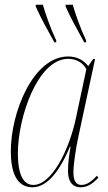

<svg xmlns="http://www.w3.org/2000/svg" viewBox="-20 -786 460 816"><path d="M211 -606H219V-614C194 -667 173 -728 162 -766H132V-758C156 -704 179 -665 211 -606ZM338 -606H346V-614C321 -667 300 -728 289 -766H259V-758C283 -704 306 -665 338 -606ZM118 10C167 10 223 -33 277 -162H280C274 -131 269 -91 269 -63C268 -20 284 10 323 10C352 10 375 -6 398 -31L392 -39C368 -14 349 0 326 0C302 0 292 -19 292 -54C292 -88 303 -158 312 -200L384 -535H376L355 -505C337 -528 310 -546 270 -546C121 -546 26 -309 26 -143C26 -44 56 10 118 10ZM122 0C83 0 56 -36 56 -135C56 -287 140 -536 270 -536C302 -536 332 -521 347 -492L302 -281C272 -143 198 0 122 0Z"/></svg>

Font: Noto Serif Display Condensed Thin
Style: Italic
Weight: 100
Width: 3
Italic angle: -12°
Designer: Monotype Design Team
Foundry: Monotype Imaging Inc.
Version: Version 2.009